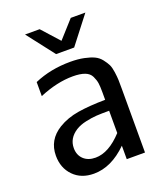

<svg xmlns="http://www.w3.org/2000/svg" viewBox="-139 -835 800 939"><g transform="rotate(-20 261.0 -365.5)"><path d="M265 -542Q305 -542 336 -535.5Q367 -529 387 -519.5Q407 -510 421 -492Q435 -474 442 -459.5Q449 -445 452.5 -419.5Q456 -394 456.5 -378Q457 -362 457 -333V0H362V-70Q279 12 188 12Q122 12 82 -29Q42 -70 42 -134Q42 -216 115 -261Q161 -289 220 -298.5Q279 -308 362 -309V-349Q362 -379 359.5 -396Q357 -413 347.5 -433Q338 -453 314 -462Q290 -471 252 -471Q170 -471 77 -432V-505Q162 -542 265 -542ZM260 -653 341 -743H417L307 -601H213L103 -743H179ZM362 -136V-252Q321 -252 296 -250.5Q271 -249 239 -242Q207 -235 185 -221Q137 -190 137 -139Q137 -103 160 -81Q183 -59 222 -59Q291 -59 362 -136Z"/></g></svg>

Font: AbakuTLSymSans
Style: Regular
Weight: 400
Version: Version 2007.05.04